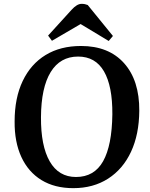

<svg xmlns="http://www.w3.org/2000/svg" viewBox="-20 -964 782 998"><path d="M56 -333Q56 -455 98 -543Q140 -631 217 -678Q294 -725 401 -725Q545 -725 625 -635.5Q705 -546 704 -388Q703 -265 661 -175Q619 -85 542 -35.5Q465 14 361 14Q264 14 195.5 -28Q127 -70 91 -148Q55 -226 56 -333ZM193 -355Q192 -206 238.5 -125Q285 -44 375 -44Q470 -44 516 -126Q562 -208 564 -370Q565 -516 520.5 -593Q476 -670 386 -670Q293 -670 243.5 -589.5Q194 -509 193 -355ZM567 -777 545 -751 399 -839 250 -752 230 -779 352 -913Q380 -944 404 -944Q414 -944 421 -942.5Q428 -941 436 -938Z"/></svg>

Font: Literata 36pt SemiBold
Style: Italic
Weight: 600
Italic angle: -2°
Designer: Latin by Veronika Burian and Jose Scaglione. Greek by Irene Vlachou. Cyrillic by Vera Evstafieva
Foundry: TypeTogether
Version: Version 3.002